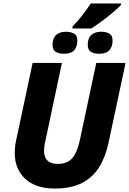

<svg xmlns="http://www.w3.org/2000/svg" viewBox="-20 -1077 744 1107"><path d="M398 -924Q424 -950 453 -987Q482 -1024 503 -1057H678V-1049Q662 -1031 631 -1005Q600 -979 566 -954Q532 -929 507 -913H398ZM348 -767Q320 -767 301.5 -778Q283 -789 283 -818Q283 -857 303.5 -875.5Q324 -894 361 -894Q385 -894 405.5 -884Q426 -874 426 -843Q426 -808 408 -787.5Q390 -767 348 -767ZM552 -767Q523 -767 504.5 -778Q486 -789 486 -818Q486 -857 506.5 -875.5Q527 -894 564 -894Q589 -894 609 -884Q629 -874 629 -843Q629 -808 611 -787.5Q593 -767 552 -767ZM296 10Q185 10 125 -46.5Q65 -103 65 -194Q65 -209 66.5 -227.5Q68 -246 72 -263L168 -714H337L242 -266Q238 -251 236 -235.5Q234 -220 234 -208Q234 -132 313 -132Q368 -132 397 -165.5Q426 -199 441 -272L535 -714H704L606 -255Q589 -174 552.5 -114.5Q516 -55 453.5 -22.5Q391 10 296 10Z"/></svg>

Font: Noto Sans ExtraBold
Style: Italic
Weight: 800
Italic angle: -12°
Designer: Monotype Design Team
Foundry: Monotype Imaging Inc.
Version: Version 2.013; ttfautohint (v1.8.4.7-5d5b)